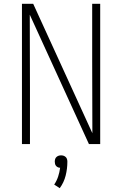

<svg xmlns="http://www.w3.org/2000/svg" viewBox="-20 -755 640 1006"><path d="M95 0V-735H154L464 -57Q464 -153 463.5 -249Q463 -345 463 -441V-735H505V0H446L136 -678Q136 -582 136.5 -486Q137 -390 137 -294V0ZM293 231 264 212Q277 193 284.5 170.5Q292 148 295 124Q289 124 283.5 121.5Q278 119 274 114.5Q270 110 268.5 104Q267 98 267 92Q267 85 269 78.5Q271 72 276 67.5Q281 63 287 61Q293 59 300 59Q307 59 313 61Q319 63 324 67.5Q329 72 331 78.5Q333 85 333 92Q333 129 324 165Q315 201 293 231Z"/></svg>

Font: Iosevka Extralight Extended
Style: Regular
Weight: 200
Width: 7
Monospace: yes
Designer: Belleve Invis
Foundry: Belleve Invis
Version: Version 32.5.0; ttfautohint (v1.8.4)